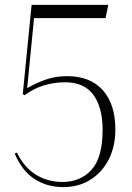

<svg xmlns="http://www.w3.org/2000/svg" viewBox="-20 -750 539 784"><path d="M238 14Q172 14 121 -19Q70 -52 40 -123L49 -127Q79 -66 127 -36.5Q175 -7 235 -7Q309 -7 354 -57Q399 -107 399 -220Q399 -311 361.5 -362.5Q324 -414 246 -414Q203 -414 161.5 -402Q120 -390 80 -361L73 -366L109 -730H421L422 -729L411 -676H119L91 -390Q121 -408 162.5 -423.5Q204 -439 254 -439Q349 -439 400 -381.5Q451 -324 451 -222Q451 -152 424 -99Q397 -46 349 -16Q301 14 238 14Z"/></svg>

Font: Literata 72pt ExtraLight
Style: Regular
Weight: 200
Designer: Latin by Veronika Burian and Jose Scaglione. Greek by Irene Vlachou. Cyrillic by Vera Evstafieva.
Foundry: TypeTogether
Version: Version 3.002